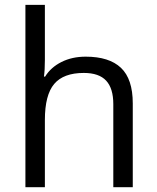

<svg xmlns="http://www.w3.org/2000/svg" viewBox="-20 -780 654 800"><path d="M452.1 0V-346.2Q452.1 -411.6 422.4 -443.8Q392.6 -476.1 329.1 -476.1Q244.6 -476.1 205.8 -430.2Q167 -384.3 167 -279.8V0H85.9V-759.8H167V-529.8Q167 -488.3 163.1 -460.9H168Q191.9 -499.5 236.1 -521.7Q280.3 -543.9 336.9 -543.9Q435.1 -543.9 484.1 -497.3Q533.2 -450.7 533.2 -349.1V0Z"/></svg>

Font: f02132580
Style: Regular
Weight: 400
Foundry: Ascender Corporation
Version: Version 1.10